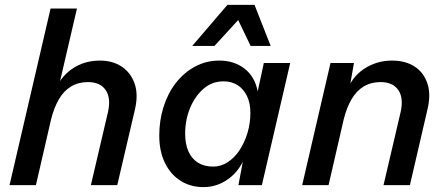

<svg xmlns="http://www.w3.org/2000/svg" viewBox="-20 -758 1827 786"><path d="M19 0 187 -723H295L218 -392L203 -379Q223 -439 273 -474.5Q323 -510 389 -510Q441 -510 478 -485.5Q515 -461 531 -416Q547 -371 532 -308L460 0H352L422 -299Q435 -357 412.5 -389.5Q390 -422 340 -422Q301 -422 271 -404Q241 -386 221 -351.5Q201 -317 189 -269L127 0Z M813 8Q760 8 719 -18Q678 -44 655 -91.5Q632 -139 632 -203Q632 -265 649.5 -320.5Q667 -376 700 -418.5Q733 -461 778.5 -485.5Q824 -510 878 -510Q938 -510 980.5 -477.5Q1023 -445 1035 -384L1060 -500H1168L1052 0H956L974 -96Q950 -48 907 -20Q864 8 813 8ZM853 -76Q884 -76 912 -94Q940 -112 960.5 -143Q981 -174 993 -213.5Q1005 -253 1005 -296Q1005 -336 991 -365Q977 -394 952.5 -409.5Q928 -425 895 -425Q848 -425 813 -394.5Q778 -364 758 -315.5Q738 -267 738 -211Q738 -168 751.5 -138Q765 -108 790.5 -92Q816 -76 853 -76ZM767 -570 911 -738H1022L1088 -570H1006L955 -676L858 -570Z M1217 0 1333 -500H1429L1406 -369L1397 -377Q1418 -441 1469.5 -475.5Q1521 -510 1585 -510Q1640 -510 1677.5 -485.5Q1715 -461 1730 -415.5Q1745 -370 1729 -306L1658 0H1550L1620 -299Q1633 -357 1610.5 -389.5Q1588 -422 1538 -422Q1499 -422 1469 -404Q1439 -386 1419 -351.5Q1399 -317 1387 -269L1325 0Z"/></svg>

Font: Kantumruy Pro Medium
Style: Italic
Weight: 500
Italic angle: -13°
Designer: Sovichet Tep
Foundry: Sovichet Tep
Version: Version 1.002